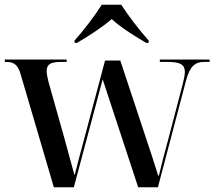

<svg xmlns="http://www.w3.org/2000/svg" viewBox="-20 -786 900 806"><path d="M293 -616V-606H303C342 -628 412 -673 449 -706C483 -673 555 -628 594 -606H604V-616C566 -658 518 -721 489 -766H407C379 -721 331 -658 293 -616ZM67 -473 206 0H290L411 -453L560 0H643L761 -448C777 -508 799 -526 836 -526H860V-536H651V-526H685C736 -526 756 -515 756 -484C756 -471 752 -453 747 -433L686 -200C672 -150 658 -94 647 -49H644C628 -101 611 -152 594 -203L485 -532H421L327 -179C315 -136 305 -96 294 -53H292C279 -102 262 -163 248 -214L184 -441C179 -460 176 -476 176 -488C176 -516 192 -526 236 -526H260V-536H0V-526H9C38 -526 56 -513 67 -473Z"/></svg>

Font: Noto Serif Display Medium
Style: Regular
Weight: 500
Designer: Monotype Design Team
Foundry: Monotype Imaging Inc.
Version: Version 2.009